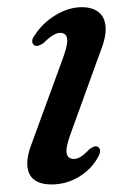

<svg xmlns="http://www.w3.org/2000/svg" viewBox="-20 -490 352 520"><path d="M180 -59.5Q163.5 -59.5 160.5 -75.2Q157.5 -91 173 -132.5L250.5 -346.5Q268 -389.5 266 -416.8Q264 -444 247 -457.2Q230 -470.5 202 -470.5Q166 -470.5 130.8 -449.2Q95.5 -428 74 -394.5Q67 -386 67.2 -378.2Q67.5 -370.5 73.5 -367Q78.5 -364.5 84.2 -366.5Q90 -368.5 97.5 -373Q112.5 -388 123.5 -394.5Q134.5 -401 143 -401Q160 -401 162 -384.2Q164 -367.5 147 -323L68 -107Q52.5 -68.5 54 -42.5Q55.5 -16.5 72.2 -3.5Q89 9.5 119.5 9.5Q159.5 9.5 193.2 -10.8Q227 -31 245 -63.5Q251 -73.5 251 -81Q251 -88.5 245.5 -92Q240.5 -95 235 -93Q229.5 -91 223 -86.5Q208.5 -71.5 198.8 -65.5Q189 -59.5 180 -59.5Z"/></svg>

Font: Fraunces
Style: Italic
Weight: 400
Italic angle: -16°
Version: Version 1.000;[b76b70a41]